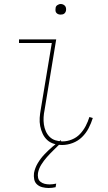

<svg xmlns="http://www.w3.org/2000/svg" viewBox="-20 -717 540 960"><path d="M291 8Q270 8 250 2Q230 -4 216 -17Q202 -30 193.5 -48Q185 -66 181 -86.5Q177 -107 178.5 -128Q180 -149 184 -171L239 -502H75V-520H261L203 -168Q199 -149 198 -130.5Q197 -112 199.5 -94.5Q202 -77 209 -61Q216 -45 228 -33Q240 -21 257 -15.5Q274 -10 293 -10Q316 -10 339.5 -19.5Q363 -29 380 -47Q397 -65 408.5 -87Q420 -109 427 -132L444 -127Q436 -101 423 -76Q410 -51 390 -31.5Q370 -12 343.5 -2Q317 8 291 8ZM283 -644Q277 -644 271.5 -646Q266 -648 262 -652.5Q258 -657 257.5 -663.5Q257 -670 258 -676Q258 -681 260.5 -685Q263 -689 267 -691.5Q271 -694 275 -695.5Q279 -697 284 -697Q290 -697 295.5 -694.5Q301 -692 305 -687.5Q309 -683 310 -676.5Q311 -670 310 -664Q309 -659 306.5 -655Q304 -651 300.5 -648.5Q297 -646 292.5 -645Q288 -644 283 -644ZM223 223Q207 223 191.5 219Q176 215 165 205Q154 195 151 179.5Q148 164 150 148Q155 122 169 98.5Q183 75 202 55Q221 35 242 17Q263 -1 285 -17L282 0Q265 17 248 33.5Q231 50 215 68Q199 86 186.5 106Q174 126 170 148Q168 160 170.5 172Q173 184 182 191.5Q191 199 203 202Q215 205 228 205Q236 205 244 204Q252 203 261 201L258 219Q249 221 240.5 222Q232 223 223 223Z"/></svg>

Font: Iosevka Thin
Style: Italic
Weight: 100
Italic angle: -9°
Monospace: yes
Designer: Belleve Invis
Foundry: Belleve Invis
Version: Version 32.5.0; ttfautohint (v1.8.4)